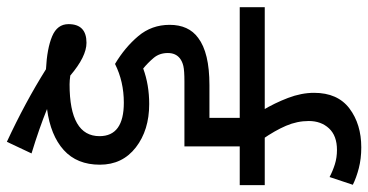

<svg xmlns="http://www.w3.org/2000/svg" viewBox="-270 -666 1046 545"><g transform="rotate(90 252.5 -393.0)"><path d="M382 110 415 40Q343 18 289 -4Q364 -14 405.5 -51.5Q447 -89 447 -154Q447 -218 398 -256Q349 -294 275 -294Q220 -294 174 -277Q158 -290 144 -306.5Q130 -323 130 -347Q130 -369 145 -381Q154 -388 167 -391Q180 -394 211 -394H395V-551H505V-622H0V-551H314V-465H221Q129 -465 87 -433Q50 -406 50 -352Q50 -301 82 -263Q114 -225 161 -197Q211 -222 271 -222Q366 -222 366 -153Q366 -68 219 -68Q208 -68 194 -70Q140 -116 101 -116Q48 -116 48 -65Q48 -33 82.5 -18.5Q117 -4 176 -1Q270 58 382 110ZM293 -615H375Q350 -651 336.5 -682.5Q323 -714 323 -747Q323 -782 344 -804.5Q365 -827 405 -827Q427 -827 446 -821Q465 -815 482 -806L504 -872Q484 -882 457 -889Q430 -896 398 -896Q332 -896 287.5 -862.5Q243 -829 243 -762Q243 -726 257.5 -688Q272 -650 293 -615Z"/></g></svg>

Font: Noto Sans Devanagari
Style: Regular
Weight: 400
Designer: Jelle Bosma - Monotype Design Team
Foundry: Monotype Imaging Inc.
Version: Version 1.901